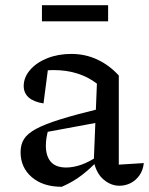

<svg xmlns="http://www.w3.org/2000/svg" viewBox="-20 -707 572 737"><path d="M438 6Q406 6 378 -17.5Q350 -41 340 -87L352 -386Q284 -438 186 -438Q167 -438 149 -436Q131 -434 114 -430L166 -456L147 -310Q109 -316 90 -333Q71 -350 71 -377Q71 -410 95.5 -438.5Q120 -467 161.5 -483.5Q203 -500 254 -500Q308 -500 354.5 -478Q401 -456 436 -417V-75L532 -81Q529 -53 515 -33.5Q501 -14 481 -4Q461 6 438 6ZM217 10Q145 10 102 -27Q59 -64 59 -123Q59 -152 72 -173Q85 -194 118 -212Q151 -230 212 -249Q273 -268 368 -291V-239L136 -196L166 -210Q161 -195 158.5 -178.5Q156 -162 156 -148Q156 -108 175 -86Q194 -64 234 -64Q262 -64 293 -75Q324 -86 359 -110V-94Q329 -62 295 -35.5Q261 -9 217 10ZM141 -625V-687H395V-625Z"/></svg>

Font: Piazzolla Thin Medium
Style: Regular
Weight: 500
Version: Version 2.005